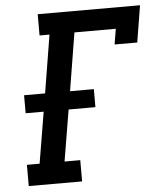

<svg xmlns="http://www.w3.org/2000/svg" viewBox="-53 -781 705 828"><g transform="rotate(-5 300.0 -367.5)"><path d="M38 0V-92H93L130 -314H52V-392H143L184 -643H141V-735H584L558 -576H460L471 -643H292L251 -392H354V-314H238L201 -92H269V0Z"/></g></svg>

Font: Iosevka Etoile Semibold
Style: Italic
Weight: 600
Italic angle: -9°
Designer: Belleve Invis
Foundry: Belleve Invis
Version: Version 22.1.2; ttfautohint (v1.8.4)